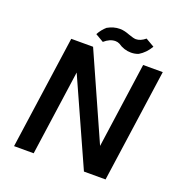

<svg xmlns="http://www.w3.org/2000/svg" viewBox="-125 -794 848 901"><g transform="rotate(20 299.0 -343.5)"><path d="M482 -565H580L500 0H392L201 -425L141 0H43L123 -565H232L422 -139ZM226 -626Q240 -652 261 -670Q291 -687 322 -687Q335 -687 347 -684Q356 -682 372 -676Q397 -667 408 -667Q431 -667 455 -687L498 -662Q477 -626 445 -607Q428 -600 408 -600Q373 -600 343 -621Q333 -626 322 -626Q294 -626 267 -602Z"/></g></svg>

Font: Neutral Grotesk
Style: Italic
Weight: 400
Italic angle: -8°
Designer: Nawras Khrais
Foundry: Nawras Khrais
Version: Version 1.000